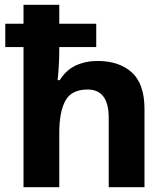

<svg xmlns="http://www.w3.org/2000/svg" viewBox="-20 -780 697 800"><path d="M227 -760V-681H381V-584H227V-575Q227 -535 224.5 -498Q222 -461 220 -446H229Q255 -488 295.5 -507Q336 -526 387 -526Q476 -526 529 -478.5Q582 -431 582 -326V0H433V-289Q433 -407 345 -407Q278 -407 252.5 -360.5Q227 -314 227 -227V0H78V-584H2V-681H78V-760Z"/></svg>

Font: Noto Sans Sinhala UI
Style: Bold
Weight: 700
Designer: Jelle Bosma - Monotype Design Team
Foundry: Monotype Imaging Inc.
Version: Version 2.006; ttfautohint (v1.8.4.7-5d5b)